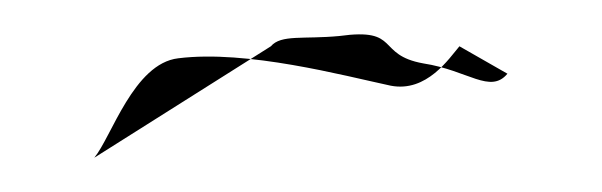

<svg xmlns="http://www.w3.org/2000/svg" viewBox="-20 -377 351 112"><path d="M35 -285 138 -350C144 -357 157 -354 178 -356C214 -361 199 -345 227 -340C253 -336 266 -322 276 -334L248 -350C242 -343 229 -323 208 -327C180 -333 124 -348 84 -343C58 -340 45 -297 35 -285Z"/></svg>

Font: Interstorm
Style: Regular
Weight: 400
Version: Version 0.7